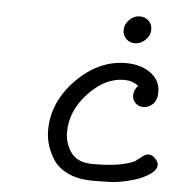

<svg xmlns="http://www.w3.org/2000/svg" viewBox="-47 -656 648 705"><g transform="rotate(5 276.5 -303.0)"><path d="M141.1 -166Q141.1 -270 222.7 -353Q304.2 -436 404.8 -436Q460.9 -436 496.6 -409.4Q532.2 -382.8 532.2 -340.8Q532.2 -310.1 516.6 -295.4Q501 -280.8 481.9 -280.8Q463.9 -280.8 452.4 -292.5Q440.9 -304.2 440.9 -320.8Q440.9 -339.8 456.1 -356.9Q433.1 -374 403.8 -374Q333 -374 272 -308.6Q210.9 -243.2 210.9 -165Q210.9 -123 234.9 -89.6Q258.8 -56.2 314.9 -56.2H318.8Q379.9 -56.2 419.9 -64.7Q460 -73.2 472.4 -82.5Q484.9 -91.8 495.4 -100.3Q505.9 -108.9 517.1 -108.9Q530.3 -108.9 541.7 -96.4Q553.2 -84 553.2 -73.2Q553.2 -58.1 536.1 -43.9Q507.3 -21 463.1 -9.5Q418.9 2 392.6 3.4Q366.2 4.9 318.8 4.9Q268.1 4.9 231 -12Q193.8 -28.8 175.5 -56.4Q157.2 -84 149.2 -111.1Q141.1 -138.2 141.1 -166ZM385.3 -556.2Q385.3 -578.1 402.3 -594.7Q419.4 -611.3 440.4 -611.3Q459.5 -611.3 472.9 -598.9Q486.3 -586.4 486.3 -566.4Q486.3 -544.4 468.8 -527.8Q451.2 -511.2 430.2 -511.2Q411.1 -511.2 398.2 -524.2Q385.3 -537.1 385.3 -556.2Z"/></g></svg>

Font: CMU Typewriter Text Variable Width
Style: Italic
Weight: 500
Italic angle: -14.04°
Version: Version 0.7.0